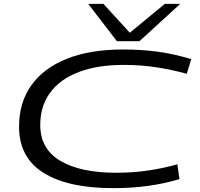

<svg xmlns="http://www.w3.org/2000/svg" viewBox="-20 -967 1038 997"><path d="M568 10Q333 10 206 -69.5Q79 -149 79 -309Q79 -435 143 -524.5Q207 -614 327.5 -662Q448 -710 618 -710Q712 -710 796 -699Q880 -688 973 -660L950 -584Q872 -605 792 -617.5Q712 -630 623 -630Q486 -630 389 -593Q292 -556 240.5 -486Q189 -416 189 -318Q189 -194 293 -132Q397 -70 582 -70Q673 -70 752 -82Q831 -94 901 -114L912 -37Q836 -14 750.5 -2Q665 10 568 10ZM916 -947 704 -753H587L438 -947H517L654 -797L836 -947Z"/></svg>

Font: Georama ExtraExtended
Style: Italic
Weight: 400
Width: 8
Italic angle: -9°
Designer: Jean-Baptiste Levee
Foundry: Production Type
Version: Version 1.000